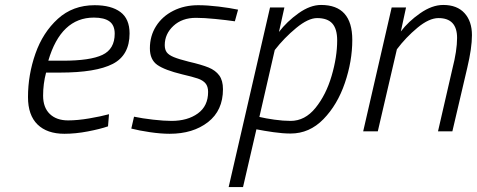

<svg xmlns="http://www.w3.org/2000/svg" viewBox="-20 -530 1925 775"><path d="M93 -138Q93 -228 123 -313.5Q153 -399 213.5 -454Q274 -509 362 -509Q429 -509 466 -481.5Q503 -454 503 -395Q503 -307 435 -272Q367 -237 222 -237H166Q154 -192 154 -144Q154 -96 181 -70Q208 -44 255 -44Q293 -44 340 -52Q387 -60 420 -69L416 -20Q384 -9 334.5 0.5Q285 10 240 10Q170 10 131.5 -27.5Q93 -65 93 -138ZM234 -285Q344 -285 393.5 -308.5Q443 -332 443 -394Q443 -428 422 -443.5Q401 -459 359 -459Q226 -459 175 -285Z M510 -11 521 -59Q554 -52 598 -47Q642 -42 672 -42Q737 -42 778.5 -72Q820 -102 820 -159Q820 -181 809.5 -193.5Q799 -206 778.5 -213Q758 -220 715 -230Q645 -247 615 -268Q585 -289 585 -335Q585 -385 610 -424.5Q635 -464 679.5 -486.5Q724 -509 780 -509Q817 -509 862.5 -503.5Q908 -498 941 -491L928 -444Q894 -449 848.5 -453.5Q803 -458 771 -458Q715 -458 680 -425.5Q645 -393 645 -348Q645 -330 653 -319Q661 -308 681.5 -299.5Q702 -291 742 -281Q794 -269 822 -257.5Q850 -246 865 -225.5Q880 -205 880 -170Q880 -84 819.5 -37Q759 10 665 10Q629 10 585 3.5Q541 -3 510 -11Z M1070 -500H1128L1106 -401Q1138 -443 1185 -476.5Q1232 -510 1276 -510Q1402 -510 1402 -369Q1402 -283 1372 -195Q1342 -107 1285.5 -49Q1229 9 1153 9Q1122 9 1083.5 3.5Q1045 -2 1015 -8L961 225H903ZM1341 -367Q1341 -413 1321.5 -435Q1302 -457 1260 -457Q1224 -457 1175.5 -417Q1127 -377 1089 -328L1027 -58Q1052 -52 1087.5 -47Q1123 -42 1153 -42Q1211 -42 1253.5 -94.5Q1296 -147 1318.5 -223.5Q1341 -300 1341 -367Z M1561 -500H1619L1598 -403Q1628 -443 1676 -476.5Q1724 -510 1769 -510Q1825 -510 1855 -477Q1885 -444 1885 -388Q1885 -336 1866 -256L1806 0H1748L1806 -252Q1825 -326 1825 -377Q1825 -457 1750 -457Q1712 -457 1665 -418Q1618 -379 1582 -331L1505 0H1446Z"/></svg>

Font: Cairo Light
Style: Italic
Weight: 300
Italic angle: -13°
Designer: Mohamed Gaber, Accademia di Belle Arti di Urbino and others
Foundry: Kief Type Foundry, Accademia di Belle Arti di Urbino and others
Version: Version 3.011